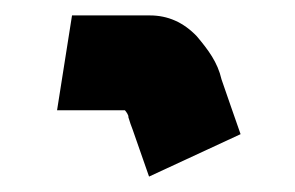

<svg xmlns="http://www.w3.org/2000/svg" viewBox="-20 -168 382 249"><path d="M146.5 -16C148.3 -10 150.1 -4.7 152 0L173.3 61L292 6C283.8 -17.7 275.4 -41.2 267.3 -65C262.2 -87.3 250.1 -103.3 235.2 -121C218 -139 197.8 -148 174.4 -148H73.4L54 -25H142C143.6 -23.1 147 -18.7 146.5 -16Z"/></svg>

Font: Tape
Style: It
Weight: 500
Foundry: Cannot Into Space Fonts
Version: Version 0.97